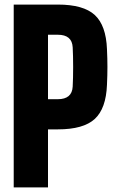

<svg xmlns="http://www.w3.org/2000/svg" viewBox="-20 -820 509 840"><path d="M40 0V-800H233Q345 -800 394.5 -754.5Q444 -709 448 -605Q450 -563 450 -527Q450 -491 448 -449Q444 -345 394.5 -299.5Q345 -254 233 -254H190V0ZM190 -386H233Q295 -386 298 -441Q300 -478 300 -527Q300 -576 298 -613Q295 -668 233 -668H190Z"/></svg>

Font: Big Shoulders Display Black
Style: Regular
Weight: 900
Designer: Patric King
Foundry: XO Type Co
Version: Version 1.000; ttfautohint (v1.8.2)